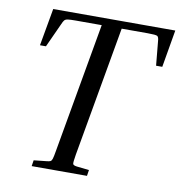

<svg xmlns="http://www.w3.org/2000/svg" viewBox="-77 -752 776 824"><g transform="rotate(10 310.5 -340.0)"><path d="M60 -517 89 -680H621L593 -517H566L556 -622Q555 -640 548.5 -644Q542 -648 507 -648H393L293 -81Q287 -46 289 -40Q291 -34 306 -32L360 -26L356 0H115L119 -26L175 -32Q186 -33 191 -35.5Q196 -38 199 -47.5Q202 -57 206 -81L306 -648H192Q169 -648 158.5 -646.5Q148 -645 143.5 -639.5Q139 -634 134 -622L86 -517Z"/></g></svg>

Font: Inria Serif
Style: Italic
Weight: 400
Italic angle: -10°
Designer: Black Foundry Team
Foundry: Black Foundry
Version: Version 1.000; ttfautohint (v1.8.3)